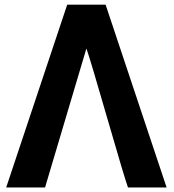

<svg xmlns="http://www.w3.org/2000/svg" viewBox="-20 -780 751 830"><path d="M6.8 30.3 270.5 -759.8H436.5L700.2 30.3H533.2Q518.6 -9.8 443.4 -270Q368.2 -530.3 353.5 -570.3L174.8 30.3Z"/></svg>

Font: GenEi M Gothic v2 Bold
Style: Regular
Weight: 700
Version: Version 2.0